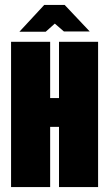

<svg xmlns="http://www.w3.org/2000/svg" viewBox="-20 -761 444 781"><path d="M25 0V-591H184V-362H220V-591H379V0H220V-245H184V0ZM59 -632 160 -741H243L345 -633H240L203 -665L166 -632Z"/></svg>

Font: Alumni Sans Black
Style: Regular
Weight: 900
Designer: Robert E. Leuschke
Foundry: Robert E. Leuschke
Version: Version 1.018